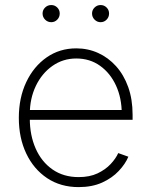

<svg xmlns="http://www.w3.org/2000/svg" viewBox="-20 -746 610 777"><path d="M298.3 11.2Q225.1 11.2 170.7 -25.1Q116.2 -61.5 86.2 -124.8Q56.2 -188 56.2 -269Q56.2 -350.1 86.2 -413.6Q116.2 -477.1 168.7 -513.7Q221.2 -550.3 288.6 -550.3Q335.9 -550.3 377 -531.7Q418 -513.2 449.5 -478.3Q481 -443.4 498.8 -393.8Q516.6 -344.2 516.6 -281.2V-261.2H83.5V-300.8H492.2L472.7 -285.6Q472.7 -349.1 449.5 -399.7Q426.3 -450.2 385 -479.7Q343.8 -509.3 288.6 -509.3Q234.9 -509.3 192.1 -479.2Q149.4 -449.2 125 -398.2Q100.6 -347.2 100.6 -284.2V-266.1Q100.6 -198.7 124.3 -145Q147.9 -91.3 192.4 -60.3Q236.8 -29.3 298.3 -29.3Q342.8 -29.3 374.8 -44.4Q406.7 -59.6 427.7 -82Q448.7 -104.5 458.5 -126.5L499.5 -111.8Q487.3 -82.5 460.4 -54Q433.6 -25.4 393.1 -7.1Q352.5 11.2 298.3 11.2ZM387.2 -656.2Q373 -656.2 362.8 -666.5Q352.5 -676.8 352.5 -691.4Q352.5 -705.6 362.8 -715.6Q373 -725.6 387.2 -725.6Q401.4 -725.6 411.4 -715.6Q421.4 -705.6 421.4 -691.4Q421.4 -676.8 411.4 -666.5Q401.4 -656.2 387.2 -656.2ZM187.5 -656.2Q172.9 -656.2 162.6 -666.5Q152.3 -676.8 152.3 -691.4Q152.3 -705.6 162.6 -715.6Q172.9 -725.6 187.5 -725.6Q201.7 -725.6 211.7 -715.6Q221.7 -705.6 221.7 -691.4Q221.7 -676.8 211.7 -666.5Q201.7 -656.2 187.5 -656.2Z"/></svg>

Font: Inter 16pt ExtraLight
Style: Regular
Weight: 250
Version: Version 4.001;git-66647c0bb